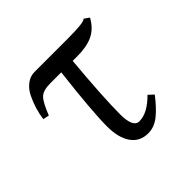

<svg xmlns="http://www.w3.org/2000/svg" viewBox="-124 -556 684 684"><g transform="rotate(-45 217.5 -214.0)"><path d="M124 -429.2H290.5Q376 -429.2 380.9 -439.9L400.4 -426.3Q380.4 -390.1 349.6 -375.5Q318.8 -360.8 272.5 -360.8H247.6Q232.4 -191.4 232.4 -106.4Q232.4 -40.5 263.7 -40.5Q304.7 -40.5 350.6 -86.9L369.6 -69.3Q339.8 -30.3 313 -9Q286.1 12.2 255.9 12.2Q214.4 12.2 191.7 -19.5Q168.9 -51.3 168.9 -109.4Q168.9 -182.6 189.9 -360.8H134.3Q98.6 -360.8 83.5 -345.9Q68.4 -331.1 49.8 -283.2L26.9 -288.1Q29.8 -310.5 36.4 -332.8Q43 -355 54 -377.9Q64.9 -400.9 83.3 -415Q101.6 -429.2 124 -429.2Z"/></g></svg>

Font: Libertinage
Style: f
Weight: 400
Designer: OSP
Foundry: OSP
Version: Version 1.0; 2008; OFL relea